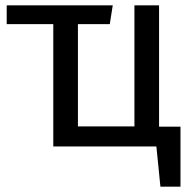

<svg xmlns="http://www.w3.org/2000/svg" viewBox="-20 -547 709 717"><path d="M654 150H579L564 0H179V-457H5V-527H401L390 -457H271V-75H482V-527H574V-74H654Z"/></svg>

Font: Trujillo
Style: Regular
Weight: 400
Designer: Fira Sans original fonts by bBox Type GmbH, Carrois Corporate GbR, & Edenspiekermann AG / Changes by Cristiano Sobral
Foundry: Fira Sans original fonts by bBox Type GmbH, Carrois Corporate GbR, & Edenspiekermann AG / Changes by Cristiano Sobral
Version: Version 4.301;October 17, 2021;FontCreator 14.0.0.2814 64-bi